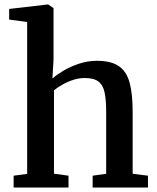

<svg xmlns="http://www.w3.org/2000/svg" viewBox="-20 -839 703 859"><path d="M101.5 -61V-740.5L21 -751.5V-799L193 -819H195.5L219.5 -802.5V-573L214.5 -487.5Q232.5 -504 263.5 -522.5Q294.5 -541 333.5 -554Q372.5 -567 413.5 -567Q477 -567 511.8 -543Q546.5 -519 560 -468.8Q573.5 -418.5 573.5 -340V-61.5L642 -53V0H394.5V-53L455 -61.5V-340Q455 -392 448 -425.2Q441 -458.5 420.5 -474.2Q400 -490 358.5 -490Q334 -490 308.8 -482Q283.5 -474 260.8 -461.2Q238 -448.5 221.5 -435V-62L286.5 -53V0H41V-53Z"/></svg>

Font: Merriweather 20pt SemiBold
Style: Regular
Weight: 600
Version: Version 2.100